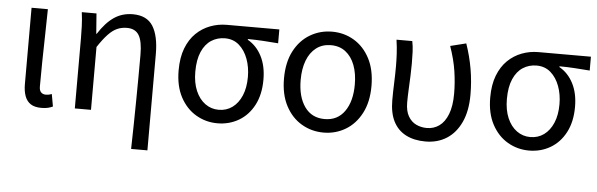

<svg xmlns="http://www.w3.org/2000/svg" viewBox="-48 -720 3363 1081"><g transform="rotate(5 1633.0 -179.0)"><path d="M195.3 13.4Q157.9 13.4 135.5 -1.2Q113 -15.9 102.6 -44.1Q92.1 -72.3 92.1 -112.4V-543.4H184.3Q183.5 -469.8 181.5 -393.9Q179.6 -318 178.5 -244.8Q177.4 -171.5 177.4 -105.8Q177.4 -83.3 187.6 -73.1Q197.7 -62.9 215.4 -62.9Q223 -62.9 230.9 -64.4Q238.8 -65.9 248 -69.3L260.4 0.1Q248.8 5.7 233.7 9.5Q218.6 13.4 195.3 13.4Z M719.7 199.6Q721.4 133.6 722.5 64Q723.6 -5.5 724.4 -74.2Q725.2 -142.8 725.6 -208.1Q726 -273.5 726 -332.4Q726 -408.5 705.6 -442.9Q685.1 -477.4 637.3 -477.4Q607.4 -477.4 582 -466.1Q556.7 -454.9 531.3 -428.1Q505.9 -401.3 475.5 -355.2V0H384.1V-394.4Q384.1 -427.2 382.8 -463.9Q381.6 -500.7 376 -543.4H459L467.7 -429.1H470.1Q511.6 -494 557.8 -525.4Q603.9 -556.8 663.7 -556.8Q742.9 -556.8 777.4 -502.4Q811.8 -448 811.8 -344.1V199.6Z M1190.5 13.4Q1125.3 13.4 1069.9 -18.9Q1014.5 -51.2 981 -113.6Q947.6 -176.1 947.6 -265.2Q947.6 -337.4 967.8 -389.7Q988.1 -442.1 1023 -476Q1058 -509.8 1102.5 -526.6Q1147 -543.4 1195.5 -543.4H1492.4V-465.1Q1446.4 -468.9 1406.2 -471.3Q1366 -473.8 1320.8 -474.2V-469.8Q1370.9 -441.5 1399.4 -386.2Q1427.9 -330.9 1427.9 -253.9Q1427.9 -169.8 1396.5 -109.9Q1365.2 -50 1311.2 -18.3Q1257.2 13.4 1190.5 13.4ZM1191.3 -62.9Q1235 -62.9 1268.3 -87.1Q1301.6 -111.4 1320.5 -155.8Q1339.4 -200.2 1339.4 -261.3Q1339.4 -316.3 1322.2 -363.1Q1305 -409.8 1272.3 -438.5Q1239.6 -467.1 1192.5 -467.1Q1149.9 -467.1 1115.7 -445.3Q1081.4 -423.4 1061.6 -378.4Q1041.8 -333.4 1041.8 -265.2Q1041.8 -202.9 1061.3 -157.5Q1080.8 -112.2 1114.8 -87.5Q1148.7 -62.9 1191.3 -62.9Z M1790.1 13.4Q1722.4 13.4 1665.9 -20Q1609.4 -53.3 1576 -117Q1542.6 -180.6 1542.6 -271Q1542.6 -362.5 1576 -426.3Q1609.4 -490 1665.9 -523.4Q1722.4 -556.8 1790.1 -556.8Q1858.2 -556.8 1914.2 -523.4Q1970.2 -490 2003.6 -426.3Q2037 -362.5 2037 -271Q2037 -180.6 2003.6 -117Q1970.2 -53.3 1914.2 -20Q1858.2 13.4 1790.1 13.4ZM1790.1 -62.9Q1862.7 -62.9 1902.7 -119.5Q1942.8 -176.2 1942.8 -271Q1942.8 -333.8 1924.9 -380.8Q1907 -427.8 1872.8 -454.2Q1838.7 -480.5 1790.1 -480.5Q1741.8 -480.5 1707.2 -454.2Q1672.6 -427.8 1654.7 -380.8Q1636.8 -333.8 1636.8 -271Q1636.8 -176.2 1676.8 -119.5Q1716.9 -62.9 1790.1 -62.9Z M2366.3 13.4Q2301.8 13.4 2255.5 -10.7Q2209.1 -34.8 2184.9 -82.3Q2160.7 -129.9 2160.7 -201.7Q2160.7 -250 2162.7 -298.3Q2164.7 -346.5 2164.7 -394.4Q2164.7 -427.2 2162.8 -463.9Q2160.9 -500.7 2154.7 -543.4H2243.8Q2249.6 -515 2251 -483.6Q2252.3 -452.1 2252.3 -416Q2252.3 -386.1 2250.8 -347.4Q2249.3 -308.8 2247.3 -269.5Q2245.3 -230.2 2245.3 -196.5Q2245.3 -148.1 2262.6 -118.6Q2279.8 -89 2307.6 -76Q2335.5 -62.9 2367.5 -62.9Q2406.9 -62.9 2437.6 -84.8Q2468.4 -106.7 2486.3 -152.4Q2504.3 -198.2 2504.3 -268.8Q2504.3 -330.4 2494.6 -395.2Q2484.8 -460.1 2458.7 -534.6L2547.8 -556.8Q2572.3 -485.7 2584.4 -414.9Q2596.5 -344.2 2596.5 -271.3Q2596.5 -179.2 2567.1 -115.7Q2537.7 -52.2 2486.2 -19.4Q2434.7 13.4 2366.3 13.4Z M2951.5 13.4Q2886.3 13.4 2830.9 -18.9Q2775.5 -51.2 2742 -113.6Q2708.6 -176.1 2708.6 -265.2Q2708.6 -337.4 2728.8 -389.7Q2749.1 -442.1 2784 -476Q2819 -509.8 2863.5 -526.6Q2908 -543.4 2956.5 -543.4H3253.4V-465.1Q3207.4 -468.9 3167.2 -471.3Q3127 -473.8 3081.8 -474.2V-469.8Q3131.9 -441.5 3160.4 -386.2Q3188.9 -330.9 3188.9 -253.9Q3188.9 -169.8 3157.5 -109.9Q3126.2 -50 3072.2 -18.3Q3018.2 13.4 2951.5 13.4ZM2952.3 -62.9Q2996 -62.9 3029.3 -87.1Q3062.6 -111.4 3081.5 -155.8Q3100.4 -200.2 3100.4 -261.3Q3100.4 -316.3 3083.2 -363.1Q3066 -409.8 3033.3 -438.5Q3000.6 -467.1 2953.5 -467.1Q2910.9 -467.1 2876.7 -445.3Q2842.4 -423.4 2822.6 -378.4Q2802.8 -333.4 2802.8 -265.2Q2802.8 -202.9 2822.3 -157.5Q2841.8 -112.2 2875.8 -87.5Q2909.7 -62.9 2952.3 -62.9Z"/></g></svg>

Font: Noto Sans HK Thin
Style: Regular
Weight: 100
Designer: Ryoko NISHIZUKA 西塚涼子 (kana, bopomofo & ideographs); Paul D. Hunt (Latin, Greek & Cyrillic); Sandoll Communications 산돌커뮤니
Foundry: Adobe
Version: Version 2.004-H2;hotconv 1.0.118;makeotfexe 2.5.65603